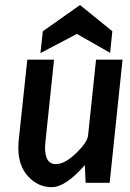

<svg xmlns="http://www.w3.org/2000/svg" viewBox="-20 -735 521 772"><path d="M142.6 -521.5 152.3 -609.4 301.8 -714.8 431.6 -609.4 422.9 -522.5 289.1 -598.6ZM324.2 0Q323.2 -27.3 321.3 -71.3Q243.2 17.6 188.5 17.6Q132.8 17.6 93.3 -25.4Q53.7 -68.4 53.7 -139.6Q53.7 -152.3 54.7 -166L89.8 -495.1H197.3L163.1 -168.9Q161.1 -154.3 161.1 -141.6Q161.1 -74.2 205.1 -75.2Q241.2 -75.2 288.1 -121.1Q331.1 -163.1 334 -189.5L366.2 -495.1H472.7L420.9 0Z"/></svg>

Font: Puritan
Style: BoldItalic
Weight: 700
Version: 2.1